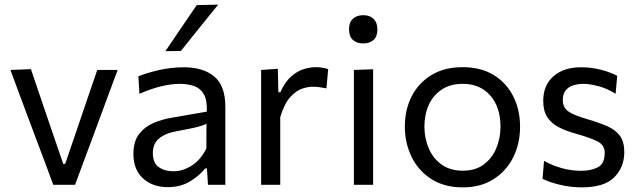

<svg xmlns="http://www.w3.org/2000/svg" viewBox="-20 -798 2760 829"><path d="M210 0Q192.5 -46.5 175 -94.5Q157 -142 140 -187.5L107 -275.5Q86.5 -330 65.8 -385.8Q45 -441.5 25 -496L113.5 -499.5Q135 -436 156 -374.2Q177 -312.5 198.5 -249.5L253 -90.5H261.5L316 -250Q337.5 -313.5 358.5 -375Q379.5 -436 400 -496H488Q467.5 -441 446.8 -385.2Q426 -329.5 406 -274.5L373 -185.5Q355.5 -138.5 338.5 -93Q321.5 -47 304 0Z M705 10Q638.5 10 597.2 -28Q556 -66 556 -133.5Q556 -187.5 580.5 -219.2Q605 -251 642.2 -266.8Q679.5 -282.5 717.5 -289L873 -316Q875 -366.5 859.5 -392.2Q844 -418 816.8 -427Q789.5 -436 756 -436Q721.5 -436 678.2 -426Q635 -416 582 -393L577.5 -468.5Q614 -483.5 666.8 -495.5Q719.5 -507.5 774 -507.5Q857.5 -507.5 905.2 -467.5Q953 -427.5 953 -337V0H878L873.5 -70.5H865.5Q842.5 -40.5 801.2 -15.2Q760 10 705 10ZM729 -58.5Q769 -58.5 807.8 -83Q846.5 -107.5 871 -157L871.5 -264Q863.5 -259.5 850.2 -255Q837 -250.5 810.8 -244.8Q784.5 -239 738 -230.5Q695 -223 667.5 -200.8Q640 -178.5 640 -137Q640 -94 665.8 -76.2Q691.5 -58.5 729 -58.5ZM694 -577Q728 -627 762 -677Q796 -727 829.5 -776L922 -778Q880.5 -727 840.5 -677.2Q800.5 -627.5 761 -578Z M1107.5 0V-496L1179.5 -501L1182 -400H1190.5Q1211 -445.5 1237.8 -468.5Q1264.5 -491.5 1292 -499.8Q1319.5 -508 1342.5 -508Q1372 -508 1397 -499.5L1389.5 -416.5Q1373 -419.5 1359.8 -421.5Q1346.5 -423.5 1329 -423.5Q1309.5 -423.5 1284 -415Q1258.5 -406.5 1233.2 -378.8Q1208 -351 1190 -292.5V0Z M1508 0V-496L1591 -499V0ZM1548 -610.5Q1520.5 -610.5 1503.8 -625.5Q1487 -640.5 1487 -671.5Q1487 -702 1504 -717.2Q1521 -732.5 1549 -732.5Q1576.5 -732.5 1593 -716.5Q1609.5 -700.5 1609.5 -671.5Q1609.5 -640.5 1593 -625.5Q1576.5 -610.5 1548 -610.5Z M1978.5 11Q1897 11 1841 -25.8Q1785 -62.5 1756.5 -122Q1728 -181.5 1728 -251Q1728 -325.5 1758.2 -383.5Q1788.5 -441.5 1844.2 -474.8Q1900 -508 1977 -508Q2056.5 -508 2111.8 -474Q2167 -440 2196.2 -381.8Q2225.5 -323.5 2225.5 -251Q2225.5 -177.5 2195.5 -118Q2165.5 -58.5 2110.2 -23.8Q2055 11 1978.5 11ZM1978.5 -61Q2033 -61 2069 -88Q2105 -115 2123 -158.5Q2141 -202 2141 -251Q2141 -335 2097 -385.5Q2053 -436 1978 -436Q1924 -436 1887 -411.2Q1850 -386.5 1831.2 -344.8Q1812.5 -303 1812.5 -251Q1812.5 -202 1830.8 -158.5Q1849 -115 1886 -88Q1923 -61 1978.5 -61Z M2491.5 11Q2445 11 2399.2 0.2Q2353.5 -10.5 2322.5 -26L2329 -103.5Q2363 -84 2404.8 -72.2Q2446.5 -60.5 2489.5 -60.5Q2531 -60.5 2561 -75.5Q2591 -90.5 2591 -138.5Q2591 -170 2563 -185.8Q2535 -201.5 2462.5 -222Q2423 -233 2392 -249Q2361 -265 2343.2 -292Q2325.5 -319 2325.5 -362.5Q2325.5 -430 2369.8 -468.8Q2414 -507.5 2489 -507.5Q2535.5 -507.5 2577 -496.2Q2618.5 -485 2645 -470.5L2638 -393Q2602 -416 2563.5 -426Q2525 -436 2498 -436Q2477.5 -436 2457.2 -430.2Q2437 -424.5 2423.5 -409.2Q2410 -394 2410 -365.5Q2410 -335 2432.5 -318Q2455 -301 2517.5 -283Q2567 -268.5 2602.2 -253Q2637.5 -237.5 2656.5 -211.8Q2675.5 -186 2675.5 -141Q2675.5 -76 2632.2 -32.5Q2589 11 2491.5 11Z"/></svg>

Font: Heraclito
Style: Regular
Weight: 400
Designer: Kostas Bartsokas (font) & Cristiano Sobral (main changes)
Foundry: Kostas Bartsokas (font) & Cristiano Sobral (main changes)
Version: Version 1.00;July 8, 2020;FontCreator 13.0.0.2655 64-bit